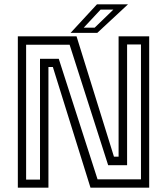

<svg xmlns="http://www.w3.org/2000/svg" viewBox="-20 -868 772 888"><path d="M100.8 -37.2H165V-596H251.8L431.2 -38.5H632V-662.2H567.8V-104H480.2L302 -661H100.8ZM62.5 0V-700H334L507 -143.5H528.5V-700H670V0H398.5L224.5 -558H204V0ZM306.5 -716 428.5 -848H572L430 -716ZM367.2 -740H417.8L504.2 -823.5H445.2Z"/></svg>

Font: Tourney Thin
Style: Regular
Weight: 100
Designer: Tyler Finck
Foundry: Etcetera Type Co
Version: Version 1.015